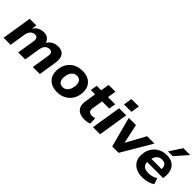

<svg xmlns="http://www.w3.org/2000/svg" viewBox="191 -1869 2985 2985"><g transform="rotate(45 1684.0 -376.0)"><path d="M27 0 106 -496H252L236 -397H231Q261 -454 309 -480Q357 -506 410 -506Q466 -506 502 -477.5Q538 -449 551 -396L544 -401Q570 -451 617 -478.5Q664 -506 726 -506Q780 -506 816.5 -483.5Q853 -461 867.5 -413Q882 -365 871 -291L825 0H670L716 -289Q721 -321 716.5 -341.5Q712 -362 698 -372.5Q684 -383 659 -383Q629 -383 605 -368.5Q581 -354 566 -328Q551 -302 545 -265L503 0H349L395 -289Q400 -321 395.5 -341.5Q391 -362 376.5 -372.5Q362 -383 338 -383Q315 -383 296 -374.5Q277 -366 262.5 -350.5Q248 -335 238 -313.5Q228 -292 224 -266L182 0Z M1210 11Q1130 11 1074.5 -19.5Q1019 -50 991.5 -104.5Q964 -159 969 -231Q972 -297 996 -348Q1020 -399 1060 -434.5Q1100 -470 1151 -488Q1202 -506 1259 -506Q1340 -506 1395 -476Q1450 -446 1477.5 -392Q1505 -338 1501 -265Q1497 -199 1473 -148Q1449 -97 1409.5 -61.5Q1370 -26 1319 -7.5Q1268 11 1210 11ZM1216 -106Q1256 -106 1284 -127Q1312 -148 1328.5 -186Q1345 -224 1347 -272Q1350 -328 1325.5 -359Q1301 -390 1253 -390Q1215 -390 1186 -369Q1157 -348 1141 -310.5Q1125 -273 1123 -225Q1119 -169 1144 -137.5Q1169 -106 1216 -106Z M1814 11Q1741 11 1695.5 -15Q1650 -41 1633 -87.5Q1616 -134 1626 -197L1655 -384H1561L1579 -496H1678L1700 -637H1850L1828 -496H1985L1967 -384H1810L1781 -203Q1774 -155 1794 -134Q1814 -113 1856 -113Q1872 -113 1888 -116Q1904 -119 1919 -124L1924 -11Q1901 0 1872 5.5Q1843 11 1814 11Z M2084 -591 2106 -732H2270L2247 -591ZM1993 0 2072 -496H2228L2149 0Z M2416 0 2284 -496H2442L2517 -149H2498L2687 -496H2849L2557 0Z M3088 11Q3001 11 2941.5 -19.5Q2882 -50 2852.5 -104.5Q2823 -159 2828 -231Q2832 -312 2869 -374Q2906 -436 2969.5 -471Q3033 -506 3114 -506Q3194 -506 3245 -472Q3296 -438 3316.5 -378Q3337 -318 3327 -241L3324 -212H2950L2962 -294H3222L3206 -279Q3212 -317 3203 -345Q3194 -373 3171.5 -389Q3149 -405 3111 -405Q3074 -405 3046 -388Q3018 -371 3001.5 -342.5Q2985 -314 2979 -278L2974 -247Q2966 -201 2978.5 -168.5Q2991 -136 3023 -119.5Q3055 -103 3105 -103Q3146 -103 3187 -114Q3228 -125 3260 -147L3293 -47Q3253 -19 3199 -4Q3145 11 3088 11ZM3084 -558 3217 -763H3368L3188 -558Z"/></g></svg>

Font: Nunito Sans 10pt ExtraBold
Style: Italic
Weight: 800
Italic angle: -9°
Designer: Vernon Adams
Foundry: Vernon Adams
Version: Version 3.101;gftools[0.9.27]